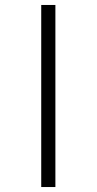

<svg xmlns="http://www.w3.org/2000/svg" viewBox="-20 -737 390 773"><path d="M146 16V-717H203V16Z"/></svg>

Font: LXGW WenKai Light
Style: Regular
Weight: 300
Designer: LXGW / Fontworks Inc.
Foundry: LXGW / Fontworks Inc.
Version: Version 1.501; October 10, 2024